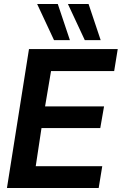

<svg xmlns="http://www.w3.org/2000/svg" viewBox="-20 -947 613 967"><path d="M15 0 126 -700H573L555 -589H237L207 -411H504L485 -302H189L160 -110H495L477 0ZM252 -745 167 -927H271L332 -745ZM407 -745 322 -927H426L487 -745Z"/></svg>

Font: Georama ExtraCondensed Thin SemiBold
Style: Italic
Weight: 600
Italic angle: -9°
Version: Version 1.001